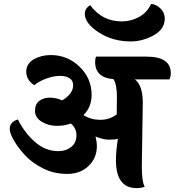

<svg xmlns="http://www.w3.org/2000/svg" viewBox="-20 -960 898 987"><path d="M652 -747Q559 -747 487.5 -793.5Q416 -840 416 -889Q416 -918 444 -933Q505 -850 606 -850Q653 -850 694.5 -872.5Q736 -895 757 -940Q783 -938 805 -916.5Q827 -895 827 -865Q827 -810 770 -778.5Q713 -747 652 -747ZM714 -431 709 -105Q709 -25 724 0Q706 7 682 7Q576 7 576 -137Q576 -183 586 -246Q570 -242 540.5 -242Q511 -242 471 -258Q478 -230 478 -209Q478 -148 435.5 -107Q393 -66 325.5 -66Q258 -66 202 -94Q146 -122 110 -160.5Q74 -199 52 -237Q30 -275 30 -297Q30 -333 72 -346Q106 -278 159.5 -230.5Q213 -183 280 -183Q319 -183 346 -204.5Q373 -226 373 -265Q373 -287 362.5 -304Q352 -321 343 -325Q312 -313 271 -313Q230 -313 195 -334Q160 -355 160 -390Q160 -425 182 -441.5Q204 -458 236 -458Q268 -458 300 -444Q356 -478 356 -522Q356 -546 337.5 -558Q319 -570 288 -570Q257 -570 219 -556.5Q181 -543 156 -522Q115 -549 115 -591Q115 -633 153.5 -655Q192 -677 241 -677Q327 -677 389 -617Q451 -557 451 -472Q451 -410 409 -368Q448 -344 495.5 -344Q543 -344 580 -372Q581 -394 581 -460Q581 -526 564 -552L565 -553Q469 -560 469 -642Q469 -659 474 -669H732Q858 -669 858 -584Q858 -566 851 -552H673Q714 -522 714 -431Z"/></svg>

Font: Laila
Style: Bold
Weight: 700
Designer: Hitesh Malaviya
Foundry: Indian Type Foundry
Version: Version 1.302;PS 1.0;hotconv 1.0.78;makeotf.lib2.5.61930; tt